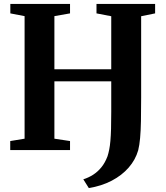

<svg xmlns="http://www.w3.org/2000/svg" viewBox="-20 -763 845 976"><path d="M431.5 193 403.5 148.5Q430.5 140 453.8 125Q477 110 495.5 87.2Q514 64.5 526.5 31.5Q531.5 16 535.2 -2.8Q539 -21.5 541.2 -47.2Q543.5 -73 544.5 -109Q545.5 -145 545.5 -195V-349.5H256.5V-58L336 -46V0H32V-46L105 -58V-681L32.5 -695V-743H336V-695L256.5 -681V-411H545.5V-680.5L470.5 -695V-743H768.5V-695L697.5 -680.5V-267Q697.5 -198 696.5 -147.8Q695.5 -97.5 692.2 -61.2Q689 -25 682.5 1Q668.5 49.5 634 89Q599.5 128.5 548 155.5Q496.5 182.5 431.5 193Z"/></svg>

Font: Merriweather 60pt
Style: Bold
Weight: 700
Version: Version 2.100